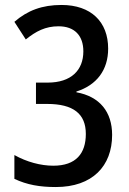

<svg xmlns="http://www.w3.org/2000/svg" viewBox="-20 -744 520 774"><path d="M416 -548C416 -656 347 -724 228 -724C150 -724 91 -702 38 -656L84 -585C125 -618 163 -638 216 -638C280 -638 316 -601 316 -537C316 -461 267 -411 172 -411H125V-325H170C276 -325 326 -285 326 -204C326 -126 287 -76 195 -76C144 -76 88 -91 38 -119V-23C89 1 140 10 205 10C353 10 432 -75 432 -200C432 -293 382 -355 288 -372V-375C370 -401 416 -462 416 -548Z"/></svg>

Font: Noto Sans Arabic Cond Med
Style: Regular
Weight: 500
Width: 3
Designer: Monotype Design Team, Nadine Chahine, Nizar Qandah and Khaled Hosny
Foundry: Monotype Imaging Inc.
Version: Version 2.012